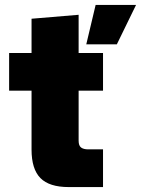

<svg xmlns="http://www.w3.org/2000/svg" viewBox="-20 -759 572 779"><path d="M108 -152V-391H17V-544H108V-683L299 -699V-544H398V-391H299V-188Q299 -168 309 -160.5Q319 -153 338 -153H398V0H259Q180 0 144 -36.5Q108 -73 108 -152ZM368 -739H532L454 -579H330Z"/></svg>

Font: Mona Sans Black
Style: Regular
Weight: 900
Designer: Deni Anggara
Foundry: GitHub
Version: Version 2.000